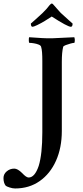

<svg xmlns="http://www.w3.org/2000/svg" viewBox="-98 -859 473 1096"><path d="M-11.7 216.8Q-26.4 216.8 -43.9 210.9Q-61.5 205.1 -65.4 201.2Q-78.1 185.5 -78.1 157.2Q-78.1 134.8 -59.6 119.1Q-41 103.5 -16.6 103.5Q2.9 103.5 28.3 128.9Q51.8 154.3 65.4 154.3Q100.6 154.3 123 87.9Q143.6 20.5 143.6 -103.5V-511.7Q143.6 -539.1 142.1 -559.1Q140.6 -579.1 136.7 -591.8Q134.8 -599.6 122.6 -604.5Q110.4 -609.4 95.7 -611.8Q81.1 -614.3 70.3 -614.3Q66.4 -614.3 66.4 -628.9Q66.4 -644.5 68.4 -646.5Q109.4 -643.6 142.1 -641.6Q174.8 -639.6 202.1 -640.6L326.2 -646.5Q329.1 -637.7 329.1 -630.9Q329.1 -614.3 325.2 -614.3Q319.3 -614.3 304.7 -610.4Q290 -606.4 277.3 -601.6Q264.6 -596.7 262.7 -591.8Q258.8 -576.2 256.8 -555.2Q254.9 -534.2 254.9 -505.9V-111.3Q254.9 -15.6 221.7 58.6Q188.5 132.8 128.4 174.8Q68.4 216.8 -11.7 216.8ZM87.9 -706.1Q78.1 -706.1 78.1 -724.6L101.6 -745.1Q112.3 -754.9 123 -764.6Q133.8 -774.4 144.5 -784.2Q157.2 -796.9 167.5 -808.1Q177.7 -819.3 185.5 -830.1Q193.4 -838.9 197.3 -838.9Q202.1 -838.9 209 -830.1Q223.6 -813.5 233.9 -801.8Q244.1 -790 249 -785.2Q277.3 -758.8 295.9 -742.7Q314.5 -726.6 316.4 -724.6Q316.4 -706.1 306.6 -706.1Q288.1 -706.1 197.3 -764.6Q181.6 -753.9 158.2 -739.7Q134.8 -725.6 114.3 -715.8Q93.8 -706.1 87.9 -706.1Z"/></svg>

Font: Crimson Text SemiBold
Style: Regular
Weight: 600
Designer: Sebastian Kosch
Foundry: Sebastian Kosch
Version: Version 1.100; ttfautohint (v1.8.4)